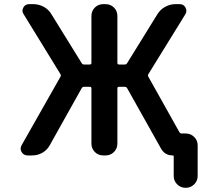

<svg xmlns="http://www.w3.org/2000/svg" viewBox="-20 -774 1040 932"><path d="M880.9 137.7Q857.4 137.7 840.3 121.1Q823.2 104.5 823.2 80.1V-14.6Q823.2 -19.5 818.4 -19.5Q780.3 -19.5 761.7 -52.7L596.7 -346.7Q592.8 -352.5 585.9 -352.5H557.6Q549.8 -352.5 549.8 -345.7V-77.1Q549.8 -52.7 533.2 -36.1Q516.6 -19.5 492.2 -19.5H481.4Q457 -19.5 440.4 -36.1Q423.8 -52.7 423.8 -77.1V-345.7Q423.8 -352.5 416 -352.5H387.7Q380.9 -352.5 377 -346.7L221.7 -69.3Q209 -45.9 186 -32.7Q163.1 -19.5 135.7 -19.5H114.3Q94.7 -19.5 85 -36.1Q80.1 -43.9 80.1 -52.2Q80.1 -60.5 85 -69.3L273.4 -401.4Q277.3 -408.2 273.4 -414.1L94.7 -705.1Q88.9 -713.9 88.9 -721.7Q88.9 -729.5 93.8 -738.3Q102.5 -753.9 122.1 -753.9H141.6Q168 -753.9 191.9 -741.2Q215.8 -728.5 229.5 -705.1L377 -466.8Q380.9 -460.9 387.7 -460.9H416Q423.8 -460.9 423.8 -468.8V-696.3Q423.8 -720.7 440.4 -737.3Q457 -753.9 481.4 -753.9H492.2Q516.6 -753.9 533.2 -737.3Q549.8 -720.7 549.8 -696.3V-468.8Q549.8 -460.9 557.6 -460.9H585.9Q592.8 -460.9 596.7 -466.8L744.1 -705.1Q758.8 -728.5 782.2 -741.2Q805.7 -753.9 832 -753.9H852.5Q871.1 -753.9 879.9 -738.3Q884.8 -729.5 884.8 -721.7Q884.8 -713.9 879.9 -705.1L700.2 -414.1Q696.3 -408.2 700.2 -401.4L850.6 -132.8Q854.5 -126 862.3 -126H881.8Q905.3 -126 922.4 -109.4Q939.5 -92.8 939.5 -68.4V80.1Q939.5 104.5 922.4 121.1Q905.3 137.7 881.8 137.7Z"/></svg>

Font: Rounded Mgen+ 1m medium
Style: Regular
Weight: 500
Designer: [Source Han Sans]
Ryoko NISHIZUKA  (kana & ideographs); Paul D. Hunt (Latin, Greek & Cyrillic); Wenlong ZHANG  (bopomofo
Version: Version 1.059.20150602